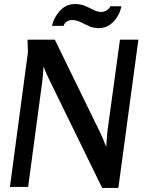

<svg xmlns="http://www.w3.org/2000/svg" viewBox="-20 -924 718 949"><path d="M251 -728 474 -271Q481 -257 488.5 -239Q496 -221 505 -198Q507 -220 508 -238.5Q509 -257 511 -275L573 -728H664L565 5H485L226 -525Q218 -541 210.5 -558Q203 -575 195 -595Q194 -574 192.5 -556.5Q191 -539 189 -522L119 0H29L118 -665L116 -728ZM580 -893Q575 -866 560 -841.5Q545 -817 522 -801Q499 -785 469 -785Q441 -785 419.5 -795Q398 -805 378 -815Q358 -825 335 -825Q322 -825 310 -817Q298 -809 294 -796H237Q246 -838 276.5 -871Q307 -904 352 -904Q379 -904 401 -894.5Q423 -885 442.5 -875Q462 -865 482 -865Q494 -865 507 -872.5Q520 -880 525 -893Z"/></svg>

Font: Rosario SemiBold
Style: Italic
Weight: 600
Italic angle: -8.05°
Designer: Hector Gatti
Foundry: Omnibus Type
Version: Version 1.101; ttfautohint (v1.8.1.43-b0c9)